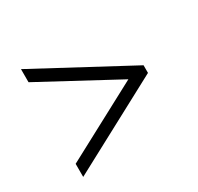

<svg xmlns="http://www.w3.org/2000/svg" viewBox="-113 -739 786 762"><g transform="rotate(-30 279.5 -358.0)"><path d="M65 -111V-171L414 -357L65 -545V-605L494 -375V-340Z"/></g></svg>

Font: Noto Serif Hentaigana EL
Style: Regular
Weight: 400
Designer: Kazuhiro Yamada
Foundry: nipponia
Version: Version 1.000